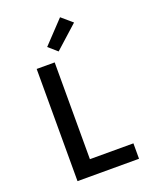

<svg xmlns="http://www.w3.org/2000/svg" viewBox="-176 -1084 952 1182"><g transform="rotate(-20 300.0 -492.5)"><path d="M122 0V-735H240V-101H525V0ZM286 -790 229 -840 366 -985 436 -925Z"/></g></svg>

Font: Iosevka Fixed Extended
Style: Bold
Weight: 700
Width: 7
Monospace: yes
Designer: Belleve Invis
Foundry: Belleve Invis
Version: Version 24.1.1; ttfautohint (v1.8.4)